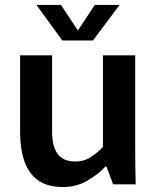

<svg xmlns="http://www.w3.org/2000/svg" viewBox="-20 -743 627 774"><path d="M234 11Q171 11 133 -16.5Q95 -44 78 -94Q61 -144 61 -210V-520H190V-212Q190 -154 212 -123Q234 -92 284 -92Q320 -92 348 -111Q376 -130 395 -151V-520H525V-159Q525 -113 525.5 -74Q526 -35 527 0H436L409 -72H405Q380 -43 334.5 -16Q289 11 234 11ZM231 -580 127 -723H226L294 -620L362 -723H462L355 -580Z"/></svg>

Font: Murecho Medium
Style: Regular
Weight: 500
Designer: Neil Summerour
Foundry: Positype
Version: Version 1.010; ttfautohint (v1.8.3)